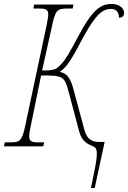

<svg xmlns="http://www.w3.org/2000/svg" viewBox="-42 -737 645 967"><path d="M416 210H435L485 -22H458C415 -22 393 -42 382 -87L329 -284C313 -342 298 -367 259 -375C296 -401 316 -433 381 -556C446 -676 483 -692 516 -692C543 -692 557 -677 557 -648C575 -648 583 -657 583 -672C583 -697 558 -717 520 -717C465 -717 423 -688 353 -556C308 -470 288 -437 268 -416C241 -385 229 -382 170 -382L220 -606C236 -683 245 -694 295 -694H324L328 -714H130L126 -694H155C188 -694 201 -689 201 -664C201 -652 197 -634 192 -606L86 -108C70 -31 61 -20 11 -20H-18L-22 0H176L180 -20H151C118 -20 105 -25 105 -51C105 -64 109 -82 114 -108L165 -357C272 -357 282 -354 302 -281L356 -78C371 -20 401 -12 431 2C459 14 443 79 416 210Z"/></svg>

Font: Noto Serif Condensed Thin
Style: Italic
Weight: 100
Width: 3
Italic angle: -12°
Designer: Monotype Design Team
Foundry: Monotype Imaging Inc.
Version: Version 2.013